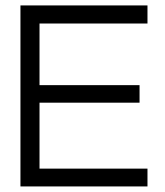

<svg xmlns="http://www.w3.org/2000/svg" viewBox="-20 -670 592 690"><path d="M510 -650.5V-585.5H122V-364H481.5V-301H122V-64H510V0H53.5V-650.5Z"/></svg>

Font: Overused Grotesk Book
Style: Regular
Weight: 375
Version: Version 0.004